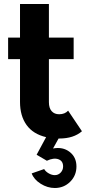

<svg xmlns="http://www.w3.org/2000/svg" viewBox="-20 -690 434 970"><path d="M248 60.1Q297.4 50.8 331.8 77.4Q366.2 104 366.2 150.9Q366.2 196.8 334.5 228.3Q302.7 259.8 256.8 259.8Q219.7 259.8 185.5 238.3Q151.4 216.8 140.1 186L203.1 164.1Q210.4 176.8 226.1 185.8Q241.7 194.8 256.8 194.8Q274.4 194.8 286.6 181.9Q298.8 168.9 298.8 150.9Q298.8 123 274.9 114.5Q251 106 216.8 122.1L165 91.8L212.9 2.9Q147 -12.7 114 -58.8Q81.1 -105 81.1 -174.8V-391.1H21V-500H81.1V-669.9H227.1V-500H352.1V-391.1H227.1V-173.8Q227.1 -144 241 -128.4Q254.9 -112.8 278.8 -112.8Q307.6 -112.8 324.2 -130.9L394 -26.9Q351.6 9.8 279.8 9.8H275.9Z"/></svg>

Font: Orkney
Style: Bold
Weight: 700
Designer: Samuel Oakes and Alfredo Marco Pradil
Foundry: Alfredo Marco Pradil
Version: 1.0